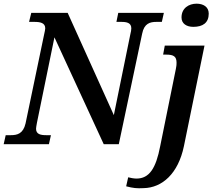

<svg xmlns="http://www.w3.org/2000/svg" viewBox="-30 -784 1160 1044"><path d="M1021 -638C1073 -638 1105 -660 1105 -710C1105 -747 1075 -764 1039 -764C997 -764 957 -740 957 -689C957 -655 985 -638 1021 -638ZM-10 0H236L247 -49H221C191 -49 166 -54 166 -84C166 -90 168 -100 171 -117L266 -581L534 0H616L743 -601C754 -657 786 -665 821 -665H850L861 -714H613L603 -665H630C659 -665 684 -660 684 -630C684 -623 682 -609 679 -599L589 -158L338 -714H140L128 -665H157C188 -665 216 -660 216 -630C216 -622 213 -612 210 -597L109 -113C96 -57 64 -49 29 -49H1ZM751 239C852 237 939 160 970 11L1082 -536H866L857 -487H874C914 -487 930 -477 930 -443C930 -421 927 -420 926 -408L841 11C818 131 782 187 712 187C698 187 677 183 667 180L656 229C694 239 714 241 751 239Z"/></svg>

Font: Noto Serif Semi
Style: Italic
Weight: 600
Italic angle: -12°
Designer: Monotype Design Team
Foundry: Monotype Imaging Inc.
Version: Version 1.901